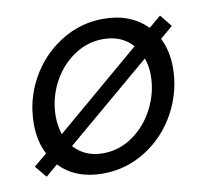

<svg xmlns="http://www.w3.org/2000/svg" viewBox="-68 -638 778 722"><g transform="rotate(-10 321.0 -276.5)"><path d="M620 -492 572 -451Q597 -401 597 -338Q597 -247 553.5 -166.5Q510 -86 434.5 -38Q359 10 269 10Q165 10 104 -54L58 -15L21 -60L71 -102Q45 -152 45 -218Q45 -310 88.5 -389Q132 -468 207 -515.5Q282 -563 371 -563Q423 -563 465 -546.5Q507 -530 537 -499L583 -538ZM142 -163 469 -441Q427 -488 357 -488Q295 -488 243 -452Q191 -416 161 -357Q131 -298 131 -232Q131 -196 142 -163ZM499 -389 172 -112Q214 -65 283 -65Q345 -65 397 -101.5Q449 -138 479.5 -198Q510 -258 510 -323Q510 -358 499 -389Z"/></g></svg>

Font: Open Sauce Sans
Style: Italic
Weight: 400
Italic angle: -10°
Designer: Alfredo Marco Pradil
Foundry: Creative Sauce Fz LLC
Version: Version 1.477